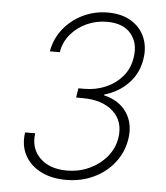

<svg xmlns="http://www.w3.org/2000/svg" viewBox="-53 -784 727 842"><g transform="rotate(5 310.5 -363.5)"><path d="M268.1 9.9Q203.8 9.9 156.4 -14.6Q109 -39.1 86.3 -82.4Q63.6 -125.7 72.1 -181.8H116.5Q107.2 -115.4 149.9 -73.3Q192.5 -31.2 268.5 -31.2Q322.1 -31.2 367.9 -52.6Q413.7 -73.9 444.1 -110.6Q474.4 -147.4 481.5 -193.5Q492.9 -265.3 445.8 -309.5Q398.8 -353.7 309.3 -353.7H281.6L288 -394.9H313.9Q364.7 -394.9 408.4 -413.9Q452.1 -432.9 481.2 -467.3Q510.3 -501.8 517.4 -548.7Q528.4 -613.3 494.1 -654.8Q459.9 -696.4 387.8 -696.4Q341.3 -696.4 299.5 -677.6Q257.8 -658.7 229 -624.8Q200.3 -590.9 192.8 -545.5H149.1Q159.1 -601.9 193.5 -645.1Q228 -688.2 278.9 -712.7Q329.9 -737.2 388.1 -737.2Q449.6 -737.2 491.3 -711.6Q533 -686.1 551.3 -642.8Q569.6 -599.4 560.7 -546.5Q551.1 -484 508.3 -439.6Q465.6 -395.2 403.1 -377.5V-373.9Q470.9 -358 503.7 -308.4Q536.6 -258.9 525.2 -190Q515.6 -132.1 479.8 -86.8Q443.9 -41.5 389.2 -15.8Q334.5 9.9 268.1 9.9Z"/></g></svg>

Font: Inter Extra Light  BETA
Style: Italic
Weight: 200
Italic angle: 9.39999°
Designer: Rasmus Andersson
Foundry: rsms
Version: Version 3.011;git-f93a4a705